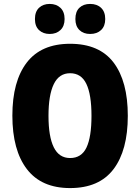

<svg xmlns="http://www.w3.org/2000/svg" viewBox="-20 -948 714 978"><path d="M631 -358Q631 -182 558 -86Q485 10 337 10Q191 10 117 -86.5Q43 -183 43 -359Q43 -534 116.5 -629.5Q190 -725 337 -725Q486 -725 558.5 -629.5Q631 -534 631 -358ZM227 -358Q227 -252 254 -197.5Q281 -143 337 -143Q395 -143 420.5 -196.5Q446 -250 446 -358Q446 -466 420 -520.5Q394 -575 337 -575Q281 -575 254 -519.5Q227 -464 227 -358ZM158 -851Q158 -889 179 -908.5Q200 -928 233 -928Q267 -928 288 -908Q309 -888 309 -851Q309 -815 288 -795Q267 -775 233 -775Q200 -775 179 -794.5Q158 -814 158 -851ZM364 -851Q364 -889 384.5 -908.5Q405 -928 439 -928Q474 -928 495 -908Q516 -888 516 -851Q516 -815 495 -795Q474 -775 439 -775Q405 -775 384.5 -795Q364 -815 364 -851Z"/></svg>

Font: Noto Sans Tamil Condensed Black
Style: Regular
Weight: 900
Width: 3
Designer: Jelle Bosma - Monotype Design Team
Foundry: Monotype Imaging Inc.
Version: Version 2.004; ttfautohint (v1.8.4.7-5d5b)